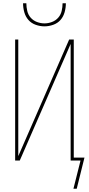

<svg xmlns="http://www.w3.org/2000/svg" viewBox="-20 -975 540 1166"><path d="M250 -815Q223 -815 196.5 -824.5Q170 -834 152.5 -854Q135 -874 127.5 -901Q120 -928 120 -955H140Q140 -932 145.5 -908.5Q151 -885 166.5 -867.5Q182 -850 204.5 -841.5Q227 -833 250 -833Q273 -833 295.5 -841.5Q318 -850 333.5 -867.5Q349 -885 354.5 -908.5Q360 -932 360 -955H380Q380 -928 372.5 -901Q365 -874 347.5 -854Q330 -834 303.5 -824.5Q277 -815 250 -815ZM446 171H426L469 0H409V-708L100 0H72V-735H91V-27L400 -735H428V-18H493Z"/></svg>

Font: Iosevka Thin
Style: Regular
Weight: 100
Monospace: yes
Designer: Belleve Invis
Foundry: Belleve Invis
Version: Version 32.5.0; ttfautohint (v1.8.4)